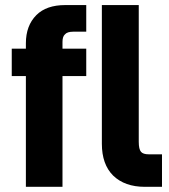

<svg xmlns="http://www.w3.org/2000/svg" viewBox="-20 -720 661 750"><path d="M233.9 -585.9Q224.1 -577.6 224.1 -556.2V-529.8H316.9V-422.9H224.1V9.8H81.1V-422.9H25.9V-529.8H81.1V-550.8Q81.1 -620.1 122.1 -661.1Q161.1 -700.2 234.9 -700.2H316.9V-596.2H266.1Q242.7 -596.2 233.9 -585.9ZM421.9 -34.2Q377.9 -78.1 377.9 -158.2V-700.2H522V-166Q522 -137.2 530.8 -127Q539.1 -117.2 561 -117.2H612.8V9.8H545.9Q467.3 9.8 421.9 -34.2Z"/></svg>

Font: D-DIN-PRO Heavy
Style: Bold
Weight: 900
Designer: Charles Nix
Foundry: CyberFei
Version: Version 1.000;hotconv 1.0.109;makeotfexe 2.5.65596